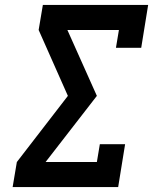

<svg xmlns="http://www.w3.org/2000/svg" viewBox="-20 -755 640 775"><path d="M31 0 48 -101 254 -368 136 -634 153 -735H578L550 -562H448L460 -634H252L371 -368L164 -101H371L383 -173H485L457 0Z"/></svg>

Font: Iosevka Slab Extended
Style: Bold Italic
Weight: 700
Width: 7
Italic angle: -9°
Monospace: yes
Designer: Belleve Invis
Foundry: Belleve Invis
Version: Version 11.1.0; ttfautohint (v1.8.3)